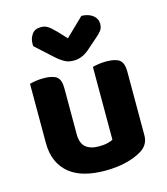

<svg xmlns="http://www.w3.org/2000/svg" viewBox="-111 -815 798 917"><g transform="rotate(-15 288.0 -357.0)"><path d="M520 -100Q520 -53 479 -28Q447 -8 400 3.5Q353 15 296 15Q242 15 198 3.5Q154 -8 122.5 -33Q91 -58 73.5 -96Q56 -134 56 -188V-479Q67 -482 85 -485Q103 -488 125 -488Q170 -488 189.5 -473Q209 -458 209 -416V-189Q209 -144 232 -124.5Q255 -105 297 -105Q323 -105 340.5 -109.5Q358 -114 367 -119V-479Q377 -482 395 -485Q413 -488 435 -488Q480 -488 500 -473Q520 -458 520 -416ZM287 -642 377 -729Q412 -728 433 -711.5Q454 -695 454 -669Q454 -649 443.5 -635.5Q433 -622 410 -603L362 -561Q327 -532 289 -532Q277 -532 267 -533.5Q257 -535 246 -540.5Q235 -546 222.5 -555Q210 -564 194 -579L118 -648Q117 -650 117 -654Q117 -658 117 -662Q117 -686 131 -706.5Q145 -727 175 -727Q184 -727 191.5 -725.5Q199 -724 207.5 -719Q216 -714 225.5 -705.5Q235 -697 248 -684Z"/></g></svg>

Font: Baloo Tammudu 2
Style: Bold
Weight: 700
Designer: Maithili Shingre, Omkar Shende and Ek Type
Foundry: Ek Type
Version: Version 1.640;hotconv 1.0.111;makeotfexe 2.5.65597; ttfautoh